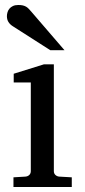

<svg xmlns="http://www.w3.org/2000/svg" viewBox="-20 -753 343 773"><path d="M34.2 0V-39.1L83 -42Q92.3 -43 98.1 -48.8Q104 -54.7 104 -64V-420.9H35.2V-456.1L157.2 -494.1H196.8V-64Q196.8 -54.7 202.9 -48.8Q209 -43 217.8 -42L269 -39.1V0ZM182.6 -550.8 30.8 -647.9Q20 -654.8 13.9 -664.6Q7.8 -674.3 7.8 -688Q7.8 -695.8 10.3 -703.9Q12.7 -711.9 18.1 -718.3Q23.4 -724.6 32.2 -728.8Q41 -732.9 53.7 -732.9Q64.5 -732.9 71.8 -731.2Q79.1 -729.5 85 -726.1Q90.8 -722.7 95.7 -717.5Q100.6 -712.4 106 -706.1L239.7 -550.8Z"/></svg>

Font: BabelStone Ogham Pictish
Style: Bold
Weight: 700
Designer: Andrew West
Foundry: BabelStone
Version: Version 1.02 March 14, 2022